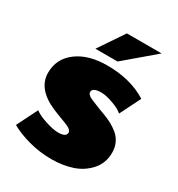

<svg xmlns="http://www.w3.org/2000/svg" viewBox="-171 -811 868 938"><g transform="rotate(30 262.5 -341.5)"><path d="M175 -558.3 270.8 -700H466.7L300 -558.3ZM25 -41.7 83.3 -158.3Q105.8 -140.8 150 -126.7Q194.2 -112.5 220.8 -112.5Q266.7 -112.5 266.7 -137.5Q266.7 -155.8 225 -170.8Q169.2 -191.7 150 -200Q33.3 -250 33.3 -341.7Q33.3 -420.8 97.5 -468.8Q161.7 -516.7 266.7 -516.7Q399.2 -516.7 491.7 -458.3L433.3 -341.7Q414.2 -359.2 374.2 -373.3Q334.2 -387.5 308.3 -387.5Q258.3 -387.5 258.3 -362.5Q258.3 -355 265 -348.3Q271.7 -341.7 278.8 -338.3Q285.8 -335 300 -329.2Q335.8 -314.2 375 -300Q398.3 -290.8 416.7 -281.2Q435 -271.7 455.8 -255Q476.7 -238.3 488.3 -213.8Q500 -189.2 500 -159.2Q500 -100.8 464.2 -60Q428.3 -19.2 375 -1.2Q321.7 16.7 258.3 16.7Q190.8 16.7 128.8 -0.4Q66.7 -17.5 25 -41.7Z"/></g></svg>

Font: BoonTook
Style: Regular
Weight: 400
Designer: Sungsit Sawaiwan
Foundry: FontUni
Version: Version 3.0